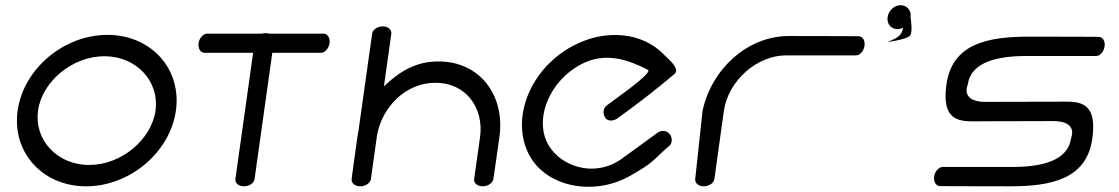

<svg xmlns="http://www.w3.org/2000/svg" viewBox="-20 -720 4324 742"><path d="M127 -292.6C142.6 -404.1 258.4 -502.7 383.5 -502.7C508.7 -502.7 596.7 -404.1 581 -292.6C565.4 -181.1 449.6 -82.5 324.5 -82.5C199.3 -82.5 111.3 -181.1 127 -292.6ZM48.2 -292.6C25.5 -131.1 144.3 0 312.9 0C481.4 0 637.1 -131.1 659.8 -292.6C682.5 -454.1 563.7 -585.2 395.1 -585.2C226.6 -585.2 70.9 -454.1 48.2 -292.6Z M780.7 -590C765.6 -589.6 750.4 -573.9 747.5 -553C744.6 -532.1 755.3 -516 770.3 -516C770.4 -515.9 859.3 -515.8 958.2 -515.9C939 -379.8 889.7 -28 889.7 -28C887.6 -13.2 901.9 0 922.8 0C943.7 0 961.7 -13 963.8 -28L1032.3 -515.9C1131.2 -515.9 1220.3 -516 1220.3 -516C1235.1 -515.9 1250.6 -532.1 1253.5 -553C1256.4 -573.9 1245.7 -590 1230.7 -590H1019.3C1015.3 -591.3 1010.8 -592 1006 -592C1001.1 -592 996.5 -591.3 992.1 -590Z M1372.1 0H1372.3C1393.2 0 1411.2 -13 1413.3 -28L1437.5 -200.2C1458.3 -307.5 1547.8 -400.1 1663 -400.1C1781.9 -400.1 1850.8 -301.5 1835.2 -190C1819.5 -78.5 1812.4 -28 1812.4 -28C1810.3 -13 1824.6 0 1845.5 0C1866.4 0 1884.4 -13 1886.5 -28C1886.5 -28 1887.3 -28.5 1910 -190C1932.7 -351.5 1834.8 -482.6 1674.6 -482.6C1589.3 -482.6 1525.2 -445.4 1463.7 -386.2L1492.3 -590C1494 -605 1480.1 -618 1459.2 -618C1438.3 -618 1420.3 -605 1418.2 -590C1418.1 -589.9 1388.2 -377 1365.2 -213.3C1363.5 -205.6 1362.1 -197.8 1361 -190C1338.3 -28.5 1339 -28 1339 -28C1336.9 -13 1351.2 0 1372.1 0Z M2567 -156.8C2579.2 -167.3 2579.4 -191.6 2565.2 -205C2551.1 -218.4 2533 -215.6 2520 -206.2L2383.5 -107C2275.2 -28.3 2133.7 -78.9 2091.5 -175.5C2049.3 -272.1 2107.4 -408.4 2224.6 -471C2319.6 -521.7 2408.7 -488.4 2483.7 -450.4C2505.8 -439.2 2354.7 -336 2324.3 -312C2311.7 -302 2308 -282 2318.5 -265.6C2329.1 -249.1 2352.1 -252.8 2365.3 -262C2440.7 -316.2 2514.3 -372.8 2585.3 -433C2611.2 -454 2564.1 -489.8 2545.9 -508.8C2464.8 -593.9 2322.3 -611.3 2193.4 -542.4C2035.5 -458.1 1956.7 -276 2017.8 -136.1C2078.9 3.7 2273.8 40.4 2415.4 -40.6C2511.7 -95.6 2495.6 -95 2567 -156.8Z M2740.8 -28C2740.8 -28 2760.6 -171.4 2777.3 -290.3C2794 -409.2 2906.2 -506 3017.8 -506C3129.3 -506 3287.8 -506 3287.8 -506C3302.8 -506 3318 -522.1 3321 -543C3323.9 -563.9 3313.2 -580 3298.2 -580C3298.2 -580 3189.8 -580.8 3028.3 -580.8C2866.8 -580.8 2727.8 -450.1 2694.9 -290.3C2694.9 -290.3 2666.8 -28 2666.7 -28C2664.7 -13 2679 0 2699.9 0C2720.8 0 2738.7 -13 2740.8 -28Z M3410.3 -653.8C3406.8 -628.8 3422.6 -607.5 3447.6 -607.5C3455.3 -607.5 3462.8 -609.5 3469.7 -613.1C3464.9 -577 3439.4 -571 3409.3 -557.5C3445 -562.1 3492.7 -572.5 3498 -583.8C3506.5 -600 3501.2 -633.3 3499.1 -653.8C3502.6 -678.8 3485.6 -700 3460.6 -700C3435.6 -700 3413.9 -678.8 3410.3 -653.8Z M4059.8 -326.9C3898.3 -326.9 3789.7 -326.2 3789.7 -326.2C3689.2 -326 3719.8 -392 3720.1 -393.9C3732.2 -479.8 3834.1 -503.6 3945.6 -503.6C4057.2 -503.6 4215.6 -503.5 4215.6 -503.5C4230.6 -503.5 4245.9 -519.7 4248.8 -540.6C4251.8 -561.5 4241 -577.6 4226 -577.6C4226 -577.6 4117.6 -578.4 3956.1 -578.4C3794.6 -578.4 3659.6 -550 3637.6 -393.9C3615.3 -234.8 3705.7 -251.4 3779.2 -251.4C3940.7 -251.4 4048.8 -252.3 4049.3 -252.1C4149.8 -252.3 4119.2 -186.4 4118.9 -184.5C4106.8 -98.6 4004.9 -74.8 3893.4 -74.8C3781.8 -74.8 3623.4 -74.8 3623.4 -74.8C3608.4 -74.8 3593.1 -58.7 3590.2 -37.8C3587.2 -16.9 3598 -0.7 3613 -0.7C3613 -0.7 3721.4 0 3882.9 0C4044.4 0 4179.4 -28.3 4201.4 -184.5C4223.7 -343.6 4133.3 -326.9 4059.8 -326.9Z"/></svg>

Font: Hi.
Style: Regular
Weight: 400
Designer: Mew Too, Robert Jablonski
Foundry: Cannot Into Space Fonts
Version: Version 1.996